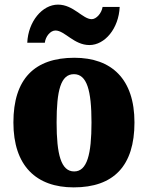

<svg xmlns="http://www.w3.org/2000/svg" viewBox="-20 -801 641 831"><path d="M367 -606C434 -606 494 -678 498 -771H424C420 -744 397 -718 377 -718C338 -718 298 -781 231 -781C163 -781 102 -708 98 -616H174C177 -643 198 -669 220 -669C260 -669 300 -606 367 -606ZM299 10C472 10 562 -83 562 -271C562 -459 463 -551 302 -551C129 -551 38 -459 38 -271C38 -83 137 10 299 10ZM301 -59C244 -59 225 -133 225 -271C225 -410 243 -480 300 -480C356 -480 376 -410 376 -271C376 -133 357 -59 301 -59Z"/></svg>

Font: Noto Serif Ethiopic SemiCondensed Black
Style: Regular
Weight: 900
Width: 4
Designer: Monotype Design Team
Foundry: Monotype Imaging Inc.
Version: Version 2.102